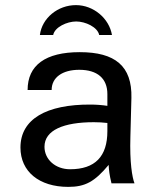

<svg xmlns="http://www.w3.org/2000/svg" viewBox="-20 -717 606 751"><path d="M400 -204C400 -105 352 -55 254 -55C197 -55 154 -93 154 -143C154 -208 229 -239 347 -239C369 -239 380 -238 400 -236ZM60 -140C60 -46 133 14 247 14C313 14 350 -6 405 -72C406 -52 408 -33 416 0H506C497 -24 487 -81 490 -182L494 -334C497 -459 430 -513 292 -513C158 -513 88 -462 88 -365H182C182 -414 224 -444 290 -444C361 -444 400 -410 400 -349V-303C381 -306 355 -308 335 -308C161 -309 60 -251 60 -140ZM418 -580C407 -645 346 -697 277 -697C206 -697 144 -646 136 -580H188C194 -611 242 -633 278 -633C314 -633 362 -611 368 -580Z"/></svg>

Font: Perun
Style: Regular
Weight: 400
Foundry: Copyright (c) Stefan Peev, Context Ltd, 2016
Version: Version 1.089